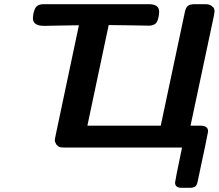

<svg xmlns="http://www.w3.org/2000/svg" viewBox="-20 -714 1058 929"><path d="M139.2 -626Q139.2 -646 148.9 -670.9Q158.7 -693.8 191.9 -693.8H699.2Q750 -693.8 750 -658.2Q750 -634.3 741.2 -611.8Q731.4 -589.8 699.2 -589.8Q692.4 -589.8 677.7 -590.3Q663.1 -590.8 617.4 -591.3Q571.8 -591.8 505.9 -592.8L402.8 -106H757.8L873 -648.9Q877 -672.9 886.5 -683.3Q896 -693.8 921.9 -693.8H973.1Q992.2 -693.8 1003.2 -686Q1014.2 -678.2 1016.1 -671.1Q1018.1 -664.1 1018.1 -658.2Q1018.1 -656.2 1015.1 -638.2L901.9 -106H949.2Q987.3 -106 986.8 -78.1Q986.8 -71.3 937 161.1Q933.1 182.1 924.6 188.5Q916 194.8 897 194.8H858.9Q826.7 194.8 827.1 168.9Q827.1 161.1 860.8 0H300.8Q276.9 0 270 -2Q263.2 -3.9 252.9 -14.2Q245.1 -27.3 245.1 -35.2Q245.1 -40 250 -63L361.8 -591.8Q304.7 -590.8 267.3 -590.3Q230 -589.8 219.5 -589.4Q209 -588.9 203.6 -588.9Q198.2 -588.9 192.9 -588.9Q139.2 -588.9 139.2 -626Z"/></svg>

Font: CMU Sans Serif
Style: BoldOblique
Weight: 700
Italic angle: -12°
Version: Version 0.7.0